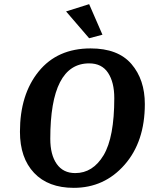

<svg xmlns="http://www.w3.org/2000/svg" viewBox="-20 -893 717 924"><path d="M409 -873 473 -726 409 -709 298 -838ZM677 -392Q677 -211 579.5 -100Q482 11 335 11Q212 11 144 -61Q76 -133 76 -259Q76 -438 166 -549Q256 -660 416 -660Q548 -660 612.5 -585Q677 -510 677 -392ZM530 -421Q530 -497 500 -542.5Q470 -588 409 -588Q222 -588 222 -225Q222 -148 253 -104Q284 -60 342 -60Q427 -60 478.5 -146Q530 -232 530 -421Z"/></svg>

Font: Arsenal
Style: Bold Italic
Weight: 700
Italic angle: -9.10001°
Designer: Andrij Shevchenko
Foundry: Stairsfor
Version: Version 2.001;PS 002.001;hotconv 1.0.88;makeotf.lib2.5.64775